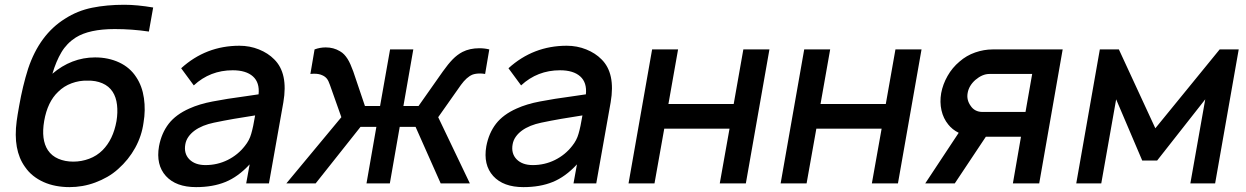

<svg xmlns="http://www.w3.org/2000/svg" viewBox="-20 -770 5232 806"><path d="M552 -446Q577 -408.5 584.2 -358Q591.5 -307.5 582.5 -255Q575 -199.5 547.5 -149.5Q520 -99.5 476 -60.5Q455 -41.5 430.5 -27.5Q406 -13.5 379.8 -3.8Q353.5 6 326.2 10.8Q299 15.5 272 15.5Q242 15.5 214.5 10.2Q187 5 163 -5.8Q139 -16.5 119 -32.5Q99 -48.5 84.5 -70Q34 -140.5 50 -261.5Q53 -284.5 60.5 -326Q75 -409 98 -481.5Q146 -625 253 -691.5Q305 -725 366.5 -737.5Q428 -750 502 -750Q555 -750 623 -738.5L605 -637.5Q534.5 -648 461.5 -648Q354.5 -648 298 -612.5Q260.5 -588.5 238 -550.8Q215.5 -513 200 -460.5Q239 -494 284.2 -511.5Q329.5 -529 379 -529Q435 -529 480.5 -507.8Q526 -486.5 552 -446ZM224 -384.5Q179.5 -342.5 165.5 -262.5Q152 -183.5 181 -139.5Q197 -115.5 225 -103.5Q253 -91.5 287.5 -91.5Q322 -91.5 354.2 -103.5Q386.5 -115.5 410.5 -139.5Q455 -184 469 -261.5Q475 -298 471.2 -330Q467.5 -362 453 -384.5Q437.5 -408.5 409.5 -420.5Q381.5 -432.5 347 -431.5Q313.5 -432.5 280.8 -420.5Q248 -408.5 224 -384.5Z M1013.5 0 1028 -80Q979.5 -27.5 926 -6Q873.5 15.5 803 15.5Q719 15.5 676.5 -31Q634 -78 647.5 -156Q658 -211.5 688.2 -250.5Q718.5 -289.5 775 -314.5Q817 -333.5 872.5 -344Q928.5 -355 1014.5 -366.5L1065.5 -374Q1070.5 -423.5 1041.8 -449.2Q1013 -475 957 -475Q862 -475 793.5 -411.5L740.5 -483.5Q844.5 -578 985 -578Q1028.5 -578 1067 -562.5Q1105.5 -547 1131 -521Q1190.5 -462.5 1169.5 -340.5L1109 0ZM1051 -285.5Q1004.5 -278.5 961.5 -271Q918.5 -263.5 878 -255Q854 -250 833.5 -241.8Q813 -233.5 797.2 -222Q781.5 -210.5 771.2 -196Q761 -181.5 758 -164.5Q751 -126 774.5 -101.5Q798.5 -77 842.5 -77Q892.5 -77 935.8 -98.5Q979 -120 1008 -157.5Q1027 -181 1034.5 -208Q1043 -236.5 1051 -285.5Z M1413 -278 1365 -413.5Q1359 -431.5 1351.8 -440.2Q1344.5 -449 1333 -454Q1319.5 -460.5 1299.5 -460.5Q1294 -460.5 1290 -460.2Q1286 -460 1283 -459.5L1300.5 -562.5Q1323 -571 1347.5 -571Q1380.5 -571 1407 -555Q1417.5 -549 1425 -541Q1432.5 -533 1439 -522.8Q1445.5 -512.5 1451.2 -499.5Q1457 -486.5 1463 -470L1512 -325H1575.5L1617.5 -562.5H1715L1673.5 -325H1737L1839 -470Q1861 -501 1880.2 -520.8Q1899.5 -540.5 1921.5 -552Q1952 -567.5 1992.5 -567.5Q2014.5 -567.5 2034 -562.5L2016.5 -459.5Q2005 -461.5 1995.5 -461.5Q1976 -461.5 1963 -456.5Q1939 -446.5 1915 -413.5L1819.5 -278L1952.5 0H1830L1724.5 -237.5H1658L1616.5 0H1518.5L1560 -237.5H1493.5L1305 0H1182Z M2387.5 0 2402 -80Q2353.5 -27.5 2300 -6Q2247.5 15.5 2177 15.5Q2093 15.5 2050.5 -31Q2008 -78 2021.5 -156Q2032 -211.5 2062.2 -250.5Q2092.5 -289.5 2149 -314.5Q2191 -333.5 2246.5 -344Q2302.5 -355 2388.5 -366.5L2439.5 -374Q2444.5 -423.5 2415.8 -449.2Q2387 -475 2331 -475Q2236 -475 2167.5 -411.5L2114.5 -483.5Q2218.5 -578 2359 -578Q2402.5 -578 2441 -562.5Q2479.5 -547 2505 -521Q2564.5 -462.5 2543.5 -340.5L2483 0ZM2425 -285.5Q2378.5 -278.5 2335.5 -271Q2292.5 -263.5 2252 -255Q2228 -250 2207.5 -241.8Q2187 -233.5 2171.2 -222Q2155.5 -210.5 2145.2 -196Q2135 -181.5 2132 -164.5Q2125 -126 2148.5 -101.5Q2172.5 -77 2216.5 -77Q2266.5 -77 2309.8 -98.5Q2353 -120 2382 -157.5Q2401 -181 2408.5 -208Q2417 -236.5 2425 -285.5Z M3210 -562.5 3111 0H3001.5L3042.5 -230H2768.5L2727.5 0H2618.5L2717.5 -562.5H2826.5L2786 -333.5H3060L3100.5 -562.5Z M3848.5 -562.5 3749.5 0H3640L3681 -230H3407L3366 0H3257L3356 -562.5H3465L3424.5 -333.5H3698.5L3739 -562.5Z M4441 -562.5 4342.5 0H4232L4266 -196H4118.5L3988 0H3864L4004.5 -212.5Q3977.5 -226 3961 -247Q3940 -272.5 3932.2 -307Q3924.5 -341.5 3931 -379Q3938 -416.5 3957.8 -451.2Q3977.5 -486 4008 -511.5Q4037 -537 4073.8 -549.8Q4110.5 -562.5 4146.5 -562.5ZM4313 -459.5H4133Q4104 -459.5 4074.5 -434.5Q4047 -410 4042 -379Q4037 -350.5 4054.5 -326Q4071.5 -300 4105 -300H4285Z M5180 -562.5 5081 0H4977L5039.5 -353L4837.5 -96H4775L4665.5 -353L4603 0H4498L4597 -562.5H4677L4830 -231.5L5100 -562.5Z"/></svg>

Font: Russisch Sans SemiBold
Style: Italic
Weight: 600
Width: 4
Italic angle: -10°
Designer: Michael Sharanda (font) & Cristiano Sobral (main changes)
Foundry: Michael Sharanda
Version: Version 2.00;September 8, 2020;FontCreator 13.0.0.2681 64-bi